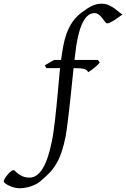

<svg xmlns="http://www.w3.org/2000/svg" viewBox="-214 -762 675 1026"><path d="M440.9 -685.1Q430.7 -677.7 418.9 -669.2Q407.2 -660.6 396 -653.6Q384.8 -646.5 375.2 -641.8Q365.7 -637.2 359.9 -637.2Q353.5 -637.2 347.2 -645.8Q340.8 -654.3 333 -664.6Q325.2 -674.8 314.9 -683.3Q304.7 -691.9 291 -691.9Q272.5 -691.9 258.3 -680.9Q244.1 -669.9 233.4 -651.6Q222.7 -633.3 214.8 -609.6Q207 -585.9 201.7 -560.5Q196.3 -535.2 192.6 -510.3Q189 -485.4 187 -464.8Q186 -459.5 185.5 -453.6Q185.1 -447.8 184.1 -441.9H309.1L318.8 -428.2Q314 -421.4 305.7 -413.3Q297.4 -405.3 288.1 -397.9Q278.8 -390.6 270.3 -384.5Q261.7 -378.4 256.8 -376Q254.4 -382.8 249.3 -387Q244.1 -391.1 235.4 -393.6Q226.6 -396 213.4 -397Q200.2 -397.9 182.1 -397.9H179.2Q175.8 -367.7 172.4 -333.3Q168.9 -298.8 165.3 -263.7Q161.6 -228.5 157.7 -194.1Q153.8 -159.7 150.1 -129.2Q146.5 -98.6 143.1 -73.7Q139.6 -48.8 136.7 -32.7Q126.5 17.6 114.3 52.7Q102.1 87.9 85.9 114.7Q69.8 141.6 49.1 163.1Q28.3 184.6 1 207Q-12.2 218.3 -27.8 225.3Q-43.5 232.4 -58.3 236.6Q-73.2 240.7 -86.4 242.4Q-99.6 244.1 -107.9 244.1Q-122.1 244.1 -137.2 240.2Q-152.3 236.3 -164.8 230.5Q-177.2 224.6 -185.5 218.3Q-193.8 211.9 -193.8 207Q-193.8 200.7 -187.5 190.4Q-181.2 180.2 -172.9 170.7Q-164.6 161.1 -155.8 154.1Q-147 147 -142.1 147Q-137.7 147 -131.8 153.3Q-126 159.7 -116.2 167Q-106.4 174.3 -92 180.7Q-77.6 187 -56.2 187Q-34.7 187 -16.8 173.8Q1 160.6 15.6 136Q30.3 111.3 42 75.4Q53.7 39.6 63 -5.9Q67.9 -28.8 72 -59.1Q76.2 -89.4 80.3 -123.8Q84.5 -158.2 87.9 -194.8Q91.3 -231.4 94.7 -267.3Q98.1 -303.2 101.1 -336.7Q104 -370.1 106.9 -397.9H33.2L25.9 -413.1L75.2 -441.9H112.3Q117.7 -481 124.3 -517.1Q130.9 -553.2 142.8 -585.4Q154.8 -617.7 174.1 -645.8Q193.4 -673.8 224.1 -696.8Q237.3 -706.1 249.5 -714.4Q261.7 -722.7 274.4 -729Q287.1 -735.4 300.5 -738.8Q314 -742.2 329.1 -742.2Q350.6 -742.2 367.9 -734.1Q385.3 -726.1 398.9 -716.1Q412.6 -706.1 423.1 -696.8Q433.6 -687.5 440.9 -685.1Z"/></svg>

Font: Akkhara
Style: Italic
Weight: 400
Italic angle: -7°
Designer: J. Victor Gaultney
Version: Version 1.00 June 13, 2006, initial release